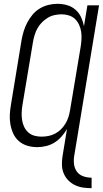

<svg xmlns="http://www.w3.org/2000/svg" viewBox="-20 -763 540 1006"><path d="M460 223Q436 223 413.5 219.5Q391 216 371 206Q351 196 336 180Q321 164 313 143.5Q305 123 304.5 100Q304 77 308 53L331 -87Q318 -65 301.5 -46.5Q285 -28 264.5 -15.5Q244 -3 220.5 2.5Q197 8 175 8Q148 8 123 0.5Q98 -7 79 -23.5Q60 -40 49.5 -63Q39 -86 34.5 -111.5Q30 -137 31.5 -164Q33 -191 38 -218L93 -553Q97 -576 104 -599Q111 -622 122.5 -644Q134 -666 150 -685.5Q166 -705 187.5 -718Q209 -731 233 -737Q257 -743 280 -743Q307 -743 331.5 -736Q356 -729 375 -712.5Q394 -696 404.5 -673.5Q415 -651 420 -626L438 -735H499L369 53Q365 76 368 98Q371 120 383 136.5Q395 153 416 160.5Q437 168 460 168ZM198 -47Q215 -47 233.5 -50.5Q252 -54 269 -63Q286 -72 299.5 -85.5Q313 -99 323 -115.5Q333 -132 338.5 -149.5Q344 -167 347 -185L403 -520Q406 -540 407 -559.5Q408 -579 405 -598Q402 -617 394 -634Q386 -651 373 -663.5Q360 -676 341.5 -682Q323 -688 303 -688Q285 -688 266 -684Q247 -680 230.5 -670Q214 -660 200 -646Q186 -632 176.5 -615Q167 -598 161.5 -580Q156 -562 153 -544L97 -209Q94 -189 93.5 -170Q93 -151 96 -132.5Q99 -114 107 -97.5Q115 -81 128.5 -69Q142 -57 160 -52Q178 -47 198 -47Z"/></svg>

Font: Iosevka Light
Style: Italic
Weight: 300
Italic angle: -9°
Monospace: yes
Designer: Belleve Invis
Foundry: Belleve Invis
Version: Version 32.5.0; ttfautohint (v1.8.4)